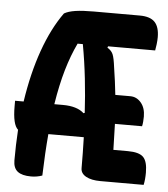

<svg xmlns="http://www.w3.org/2000/svg" viewBox="-52 -751 703 804"><g transform="rotate(5 300.0 -349.5)"><path d="M155 -2Q133 6 108 6Q70 6 51.5 -8.5Q33 -23 33 -55Q33 -121 37 -184Q14 -204 14 -281V-304H50Q68 -424 102.5 -521Q137 -618 186 -686Q203 -696 232.5 -700.5Q262 -705 309 -705H503Q547 -705 566.5 -684.5Q586 -664 586 -621Q586 -608 584 -591Q582 -574 580 -565H382L380 -559Q397 -549 403.5 -534Q410 -519 415 -479Q424 -422 430 -365H493Q520 -365 538.5 -343Q557 -321 557 -285Q557 -274 556 -263Q555 -252 553 -244H439Q441 -193 442 -135H503Q550 -135 568 -117Q586 -99 586 -52Q586 -22 581 0H399Q361 0 338.5 -12.5Q316 -25 316 -47Q316 -78 315.5 -110.5Q315 -143 314 -177H165Q158 -98 155 -2ZM215 -304Q275 -304 304 -277L309 -279Q305 -350 297 -422Q289 -494 276 -565H254Q229 -513 210.5 -449.5Q192 -386 179 -304Z"/></g></svg>

Font: Recursive Mn Csl St
Style: Bold
Weight: 700
Monospace: yes
Version: Version 1.079;hotconv 1.0.112;makeotfexe 2.5.65598; ttfautoh